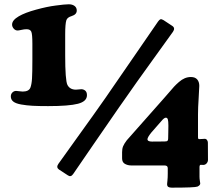

<svg xmlns="http://www.w3.org/2000/svg" viewBox="-20 -799 1007 883"><path d="M128.9 -524.4V-598.1Q128.9 -641.6 124 -653.1Q119.1 -664.6 102.1 -664.6Q91.3 -664.6 78.6 -661.6Q65.9 -658.7 61 -658.7Q50.8 -658.7 43.2 -667.2Q35.6 -675.8 35.6 -686Q35.6 -706.1 66.4 -724.1Q94.7 -740.7 145.8 -754.6Q196.8 -768.6 235.4 -773.4Q278.3 -779.3 296.4 -779.3Q312.5 -779.3 322.8 -771.7Q333 -764.2 333 -750.5Q333 -732.4 309.6 -725.1Q289.6 -719.2 285.2 -706.1Q279.8 -689 279.8 -641.6V-545.4Q279.8 -429.7 290 -408.7Q301.3 -386.7 329.1 -386.7Q335.4 -386.7 342.5 -387.7Q349.6 -388.7 353.5 -388.7Q364.3 -388.7 372.1 -382.1Q379.9 -375.5 379.9 -361.3Q379.9 -332.5 338.4 -321.8Q296.9 -311 201.2 -311Q157.2 -311 129.9 -312.5Q102.5 -314 77.6 -318.4Q52.7 -322.8 41.3 -331.8Q29.8 -340.8 29.8 -355.5Q29.8 -366.7 37.1 -373.8Q44.4 -380.9 54.2 -380.9Q59.6 -380.9 68.6 -379.4Q77.6 -377.9 84 -377.9Q112.3 -377.9 119.6 -395.5Q125.5 -410.6 127.2 -437.3Q128.9 -463.9 128.9 -524.4ZM527.8 -305.7Q477.1 -232.9 407.2 -130.9Q337.4 -28.8 316.4 1.5Q305.7 17.1 292 7.3L251 -19.5Q237.3 -29.3 248.5 -45.4Q267.6 -72.8 340.3 -173.6Q413.1 -274.4 465.3 -349.1L486.8 -380.4Q537.6 -453.1 611.6 -561.5Q685.5 -669.9 707 -700.2Q713.4 -709 718 -710.4Q722.7 -711.9 731.9 -706.5L772.5 -679.7Q787.1 -669.9 775.4 -652.8Q758.3 -628.4 680.4 -520.8Q602.5 -413.1 549.8 -336.9ZM736.3 -38.1H583.5Q567.4 -38.1 554.4 -45.4Q541.5 -52.7 541.5 -70.8V-99.1Q541.5 -114.7 546.1 -126.2Q550.8 -137.7 563 -153.8L735.4 -348.6Q742.7 -356.4 757.1 -373.5Q771.5 -390.6 780.5 -400.4Q789.6 -410.2 803 -421.9Q816.4 -433.6 829.8 -439.2Q843.3 -444.8 857.9 -444.8Q877.4 -444.8 887 -433.6Q896.5 -422.4 896.5 -404.3Q896.5 -392.6 893.6 -348.1Q890.6 -303.7 890.6 -272.5V-169.4Q890.6 -163.1 891.8 -161.1Q893.1 -159.2 897 -159.2Q902.8 -159.2 910.4 -159.9Q918 -160.6 921.4 -160.6Q928.2 -160.6 932.1 -155Q936 -149.4 936 -143.1Q936 -131.8 936.3 -98.6Q936.5 -65.4 936.5 -64Q936.5 -54.7 930.2 -47.6Q923.8 -40.5 914.6 -40.5Q913.6 -40.5 909.2 -40.8Q904.8 -41 903.3 -41Q897.5 -41 897.5 -30.3V13.2Q897.5 22.5 899.2 33Q900.9 43.5 900.9 44.4Q900.9 53.2 888.2 59.1Q876 64 769.5 64Q759.3 64 753.9 60.5Q748.5 57.1 748.5 47.4Q748.5 46.4 750 32Q751.5 17.6 751.5 -0.5V-25.9Q751.5 -38.1 736.3 -38.1ZM753.4 -162.6Q753.4 -168.5 753.9 -188.5Q754.4 -208.5 754.4 -221.2Q754.4 -241.2 752 -249.5Q749.5 -257.8 742.7 -257.8Q734.9 -257.8 721.7 -241.7L676.3 -189.9Q658.2 -167.5 658.2 -158.7Q658.2 -147.9 679.2 -147.9Q697.3 -147.9 714.6 -148.2Q731.9 -148.4 736.8 -148.4Q747.6 -148.4 750.5 -151.6Q753.4 -154.8 753.4 -162.6Z"/></svg>

Font: Cooper* ExtraBold
Style: Regular
Weight: 800
Designer: Owen Earl
Foundry: indestructible type*
Version: Version 0.001